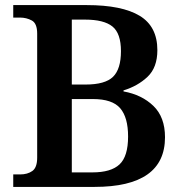

<svg xmlns="http://www.w3.org/2000/svg" viewBox="-20 -734 718 754"><path d="M32 0V-49H59Q88 -49 107 -62.5Q126 -76 126 -115V-602Q126 -642 105 -653.5Q84 -665 58 -665H32V-714H321Q459 -714 528.5 -672Q598 -630 598 -537Q598 -469 559.5 -432.5Q521 -396 465 -379V-375Q537 -362 582.5 -318Q628 -274 628 -195Q628 0 351 0ZM316 -402Q393 -402 424 -432.5Q455 -463 455 -533Q455 -603 421.5 -630Q388 -657 314 -657H262V-402ZM343 -57Q416 -57 449.5 -88.5Q483 -120 483 -198Q483 -273 452 -309Q421 -345 345 -345H262V-57Z"/></svg>

Font: Noto Serif Malayalam SemiBold
Style: Regular
Weight: 600
Designer: Indian type Foundry, Jelle Bosma, Monotype Design Team
Foundry: Monotype Imaging Inc.
Version: Version 2.104; ttfautohint (v1.8.4.7-5d5b)